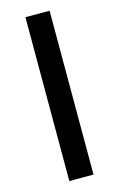

<svg xmlns="http://www.w3.org/2000/svg" viewBox="-118 -816 538 867"><g transform="rotate(-15 150.5 -383.0)"><path d="M94 0V-766H207V0Z"/></g></svg>

Font: Noto Sans Condensed
Style: Bold
Weight: 700
Width: 3
Designer: Monotype Design Team
Foundry: Monotype Imaging Inc.
Version: Version 2.013; ttfautohint (v1.8.4.7-5d5b)